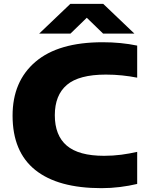

<svg xmlns="http://www.w3.org/2000/svg" viewBox="-20 -970 770 1000"><path d="M508.5 10Q281.5 10 163.5 -84.8Q45.5 -179.5 45.5 -368Q45.5 -546.5 164.8 -648.2Q284 -750 514.5 -750Q610.5 -750 694.5 -732.5V-565.5Q656.5 -573 616 -577.2Q575.5 -581.5 531.5 -581.5Q391.5 -581.5 328.5 -528Q265.5 -474.5 265.5 -370Q265.5 -264.5 327.8 -211.5Q390 -158.5 522 -158.5Q568.5 -158.5 611.8 -164.2Q655 -170 694.5 -179V-12Q653 -2 605.2 4Q557.5 10 508.5 10ZM184 -795 346.5 -950H517.5L680 -795H517L432 -877.5L347 -795Z"/></svg>

Font: Encode Sans Expanded Expanded ExtraBold
Style: Regular
Weight: 800
Width: 7
Designer: Multiple Designers
Foundry: Impallari Type
Version: Version 3.000; ttfautohint (v1.8.3) -l 8 -r 50 -G 200 -x 14 